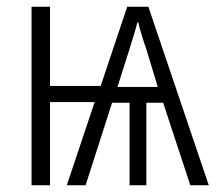

<svg xmlns="http://www.w3.org/2000/svg" viewBox="-20 -552 647 572"><path d="M602 0H547L466 -246H416V0H366V-246H314L235 0H179L262 -248H129V0H74V-532H129V-296H280L359 -532H422ZM389 -485Q384 -463 364 -400L330 -293H450L417 -402Q399 -454 392 -485Z"/></svg>

Font: Noto Sans Display Light Narrow
Style: Regular
Weight: 300
Width: 4
Designer: Monotype Design team
Foundry: Monotype Imaging Inc.
Version: Version 1.000